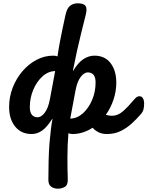

<svg xmlns="http://www.w3.org/2000/svg" viewBox="-20 -804 890 1159"><path d="M626 5Q595 5 574 -6Q553 -17 539 -33Q512 -15 481 -5Q450 5 418 5Q402 5 393 0Q387 71 387 146Q387 221 389 275Q391 312 372 323.5Q353 335 330 335Q305 335 288.5 322.5Q272 310 272 282Q272 228 273.5 166.5Q275 105 279 58Q287 -37 297 -86H295Q264 -37 234.5 -16Q205 5 171 5Q108 5 71.5 -40Q35 -85 35 -158Q35 -219 56.5 -274.5Q78 -330 115 -373.5Q152 -417 200 -442.5Q248 -468 301 -468Q318 -468 327 -463Q334 -511 341.5 -550.5Q349 -590 357 -628.5Q365 -667 375 -712Q384 -755 403.5 -769.5Q423 -784 448 -784Q485 -784 496 -768.5Q507 -753 498 -716Q483 -656 470 -604Q457 -552 445 -497.5Q433 -443 420 -377H422Q452 -427 484 -447.5Q516 -468 550 -468Q613 -468 647.5 -423Q682 -378 682 -305Q682 -252 665 -202Q648 -152 619 -111Q630 -108 639 -106.5Q648 -105 655 -105Q691 -105 722 -132Q753 -159 795 -209Q803 -218 809.5 -220.5Q816 -223 822 -223Q836 -223 843 -210.5Q850 -198 850 -178Q850 -164 847 -147.5Q844 -131 831 -116Q808 -89 778 -61Q748 -33 710.5 -14Q673 5 626 5ZM160 -157Q160 -126 172.5 -111Q185 -96 207 -96Q229 -96 250 -123.5Q271 -151 281 -204L313 -375Q271 -374 236.5 -343Q202 -312 181 -262.5Q160 -213 160 -157ZM436 -259 404 -88Q446 -89 480.5 -120Q515 -151 536 -200.5Q557 -250 557 -306Q557 -338 544.5 -352.5Q532 -367 510 -367Q488 -367 467 -339.5Q446 -312 436 -259Z"/></svg>

Font: Pacifico
Style: Regular
Weight: 400
Designer: Vernon Adams
Foundry: Vernon Adams
Version: Version 3.010; ttfautohint (v1.8.4.7-5d5b)